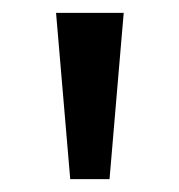

<svg xmlns="http://www.w3.org/2000/svg" viewBox="-20 -820 278 298"><path d="M89 -542 67 -800H172L150 -542Z"/></svg>

Font: Noto Sans Tamil SemiCondensed
Style: Regular
Weight: 400
Width: 4
Designer: Jelle Bosma - Monotype Design Team
Foundry: Monotype Imaging Inc.
Version: Version 2.004